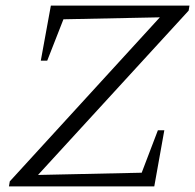

<svg xmlns="http://www.w3.org/2000/svg" viewBox="-20 -667 698 687"><path d="M655 -629 116 -41 487 -49 545 -201H568L532 0H12L15 -18L552 -605L207 -598L149 -450H126L162 -647H658Z"/></svg>

Font: Piazzolla SC Light
Style: Italic
Weight: 300
Italic angle: -11.3°
Designer: Juan Pablo del Peral
Foundry: Huerta Tipografica
Version: Version 1.330